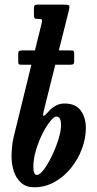

<svg xmlns="http://www.w3.org/2000/svg" viewBox="-20 -800 422 832"><path d="M39 -205.5 116 -519.5H75Q64 -519.5 61.5 -522Q59 -524.5 59 -534.5V-567.5Q59 -576 62.8 -578.8Q66.5 -581.5 76 -581.5H131.5L161 -701Q163.5 -712 161 -715Q158.5 -718 149.5 -718H142.5Q133 -718 130 -721.2Q127 -724.5 127 -737V-764Q127 -774.5 131 -777.2Q135 -780 145 -780H257Q276.5 -780 279.5 -776Q282.5 -772 278.5 -755L235 -581.5H286Q296.5 -581.5 299 -579Q301.5 -576.5 301.5 -567.5V-536Q301.5 -527 299 -523.2Q296.5 -519.5 284.5 -519.5H219.5L172.5 -331Q163.5 -296 169 -297.2Q174.5 -298.5 190.5 -317Q202 -330.5 219.8 -341Q237.5 -351.5 259 -351.5Q307 -351.5 329.5 -321.5Q352 -291.5 352 -245Q352 -200 335 -154.8Q318 -109.5 287.5 -71.8Q257 -34 216.2 -11.2Q175.5 11.5 128 11.5Q93.5 11.5 71.8 -7.8Q50 -27 40 -57.5Q30 -88 30 -123Q30 -138 32.2 -163.2Q34.5 -188.5 39 -205.5ZM124.5 -75Q124.5 -42 140.5 -42Q152.5 -42 170 -65.2Q187.5 -88.5 204.5 -123.8Q221.5 -159 233 -195.5Q244.5 -232 244.5 -258Q244.5 -274.5 239.8 -284.8Q235 -295 224 -295Q214 -295 197.5 -274.5Q181 -254 164.2 -221Q147.5 -188 136 -149.5Q124.5 -111 124.5 -75Z"/></svg>

Font: Besley* Condensed Medium
Style: Italic
Weight: 500
Width: 3
Italic angle: -13°
Designer: Owen Earl
Foundry: indestructible type*
Version: Version 3.000; ttfautohint (v1.8.3)